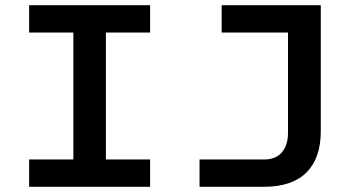

<svg xmlns="http://www.w3.org/2000/svg" viewBox="-20 -718 1340 738"><path d="M262 0V-698H387V0ZM92 -698H557V-593H92ZM92 -105H557V0H92ZM747 0V-105H995Q1040 -105 1063.5 -132.5Q1087 -160 1087 -207V-698H1213V-214Q1213 -161 1199 -121.5Q1185 -82 1158 -55Q1131 -28 1090 -14Q1049 0 994 0ZM832 -698H1203V-593H832Z"/></svg>

Font: Azeret Mono Thin Medium
Style: Regular
Weight: 500
Version: Version 1.002